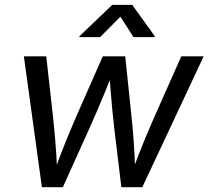

<svg xmlns="http://www.w3.org/2000/svg" viewBox="-20 -781 870 801"><path d="M154.8 0 79.6 -545.9H172.9L199.7 -307.6Q205.1 -258.8 210.4 -197.3Q215.8 -135.7 218.8 -57.1H203.6Q230.5 -131.8 255.6 -193.6Q280.8 -255.4 303.7 -307.6L408.7 -545.9H502.4L527.3 -307.6Q532.7 -258.8 537.4 -197.3Q542 -135.7 544.4 -57.1H528.8Q556.2 -132.3 581.5 -193.6Q606.9 -254.9 630.4 -307.6L736.3 -545.9H829.6L573.7 0H486.3L456.5 -247.1Q452.6 -281.7 448.7 -320.3Q444.8 -358.9 441.7 -401.1Q438.5 -443.4 435.5 -487.3H454.6Q437.5 -443.8 420.2 -402.1Q402.8 -360.4 386.2 -321.3Q369.6 -282.2 353.5 -246.6L242.2 0ZM397.5 -626H311L312 -630.4L448.2 -760.7H531.7L625.5 -630.4L624.5 -626H537.1L482.4 -711.4Z"/></svg>

Font: Inter Variable
Style: Italic
Weight: 400
Italic angle: -9.39999°
Designer: Rasmus Andersson
Foundry: rsms
Version: Version 4.001;git-9221beed3